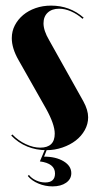

<svg xmlns="http://www.w3.org/2000/svg" viewBox="-20 -525 344 684"><path d="M274 -458Q255 -475 233 -484.5Q211 -494 191 -494Q165 -494 150 -480Q135 -466 135 -442Q135 -416 155 -382L277 -164Q294 -133 294 -107Q294 -83 282 -61.5Q270 -40 250 -24.5Q230 -9 202.5 0.5Q175 10 145 10Q109 10 77 -3Q45 -16 20 -42L24 -46Q45 -24 72 -11.5Q99 1 123 1Q175 1 175 -49Q175 -82 144 -138L46 -311Q22 -353 22 -389Q22 -414 33 -435Q44 -456 62.5 -471.5Q81 -487 106.5 -496Q132 -505 162 -505Q229 -505 278 -462ZM83 98Q92 110 108 117.5Q124 125 141 125Q176 125 176 93Q176 57 122 50L142 3H149L137 33Q179 33 206.5 49.5Q234 66 234 92Q234 113 215.5 126Q197 139 167 139Q141 139 117 129Q93 119 79 102Z"/></svg>

Font: Moniqa Black Display
Style: Regular
Weight: 900
Designer: Rajesh Rajput
Foundry: Rajesh Rajput
Version: Version 1.000